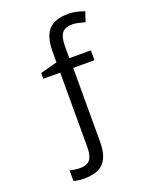

<svg xmlns="http://www.w3.org/2000/svg" viewBox="-173 -819 923 1154"><g transform="rotate(-20 288.5 -242.0)"><path d="M326 65V-408H462V-471H324V-544Q324 -605 343.5 -630.5Q363 -656 411 -656Q437 -656 490 -640L500 -672L511 -703Q453 -724 411 -724Q322 -724 282.5 -681Q243 -638 243 -542V-474L135 -445V-408H243V67Q243 123 224 147.5Q205 172 159 172Q130 172 95 163V231Q126 240 160 240Q248 240 287 198Q326 156 326 65Z"/></g></svg>

Font: OpenSansMMV
Style: Regular
Weight: 400
Designer: Steve Matteson
Foundry: Ascender Corporation
Version: Version 4.000